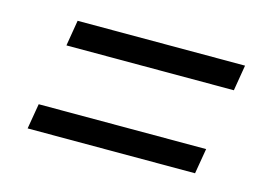

<svg xmlns="http://www.w3.org/2000/svg" viewBox="-50 -508 600 432"><g transform="rotate(15 250.0 -291.5)"><path d="M75 -363 85 -423H475L465 -363ZM39 -160 49 -219H439L429 -160Z"/></g></svg>

Font: DM Sans 24pt Light
Style: Italic
Weight: 300
Italic angle: -10°
Designer: Colophon Foundry, Jonny Pinhorn
Foundry: Colophon Foundry
Version: Version 4.004;gftools[0.9.30]